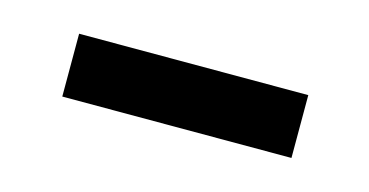

<svg xmlns="http://www.w3.org/2000/svg" viewBox="-28 -695 377 196"><g transform="rotate(15 161.0 -597.0)"><path d="M40 -564V-630.4H282.2V-564Z"/></g></svg>

Font: Open Sans
Style: Regular
Weight: 400
Designer: Monotype Design Team
Foundry: Monotype Imaging Inc.
Version: Version 3.000; ttfautohint (v1.8.4)